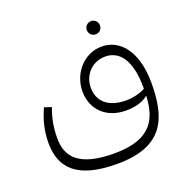

<svg xmlns="http://www.w3.org/2000/svg" viewBox="-132 -636 999 1011"><g transform="rotate(-20 367.0 -131.0)"><path d="M483 -434C504 -434 520 -450 520 -471C520 -491 504 -508 483 -508C462 -508 446 -491 446 -471C446 -450 462 -434 483 -434ZM489 -363C390 -363 314 -276 314 -175C314 -74 385 -2 497 -2C547 -2 593 -14 622 -40C616 82 576 189 362 189C160 189 105 114 105 11C105 -55 117 -106 135 -153L95 -166C71 -113 53 -54 53 18C53 155 126 246 357 246C618 246 671 103 671 -93C671 -268 594 -363 489 -363ZM515 -52C415 -52 362 -102 362 -178C362 -249 414 -307 489 -307C570 -307 623 -236 623 -85V-78C593 -61 549 -52 515 -52Z"/></g></svg>

Font: FiraGO Light
Style: Regular
Weight: 300
Designer: bBox Type
Foundry: bBox Type GmbH
Version: Version 1.001;PS 001.001;hotconv 1.0.88;makeotf.lib2.5.64775